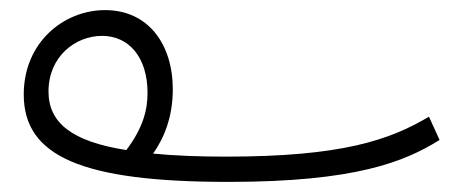

<svg xmlns="http://www.w3.org/2000/svg" viewBox="-20 -339 906 380"><path d="M432 21C684 21 781 -19 850 -62L829 -108C751 -62 658 -29 427 -29C372 -29 324 -31 283 -35C305 -66 322 -108 322 -162C322 -252 273 -319 188 -319C106 -319 27 -255 27 -152C27 -30 141 21 432 21ZM76 -158C76 -227 129 -268 182 -268C234 -268 272 -227 272 -155C272 -123 264 -87 230 -42C122 -59 76 -96 76 -158Z"/></svg>

Font: Noto Sans Arabic Cond Light
Style: Regular
Weight: 300
Width: 3
Designer: Monotype Design Team, Nadine Chahine, Nizar Qandah and Khaled Hosny
Foundry: Monotype Imaging Inc.
Version: Version 2.012